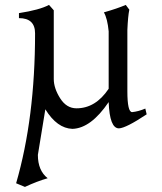

<svg xmlns="http://www.w3.org/2000/svg" viewBox="-20 -505 646 767"><path d="M79.6 241.7 44.4 227.1Q120.1 -33.7 120.1 -371.6Q120.1 -432.6 55.7 -432.6V-452.6Q138.2 -465.3 175.8 -485.4L194.8 -463.9V-189.5Q194.8 -152.8 220.2 -112.5Q245.6 -72.3 285.6 -72.3Q361.8 -72.3 414.1 -150.4V-379.9Q409.2 -431.2 395 -455.6Q448.2 -470.7 482.4 -485.4L496.6 -466.3Q491.2 -440.9 488.8 -385.3V-140.6Q488.8 -57.1 507.8 -57.1Q533.2 -59.6 560.5 -71.3L565.9 -48.3Q482.9 6.8 455.1 7.8Q418 7.8 414.1 -97.2Q343.3 7.3 269.5 9.8Q208 7.8 161.1 -68.4L131.3 113.8Q131.3 176.3 170.4 207Q127.9 219.2 79.6 241.7Z"/></svg>

Font: Kelvinch
Style: Regular
Weight: 400
Designer: Paul James MIller
Foundry: High-Logic / Made with FontCreator
Version: Version 3.30 September 23, 2016